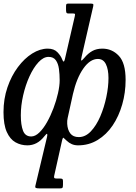

<svg xmlns="http://www.w3.org/2000/svg" viewBox="-20 -800 756 1070"><path d="M-0.5 -175Q-0.5 -249 21.5 -313.2Q43.5 -377.5 79.8 -426Q116 -474.5 159.5 -501.8Q203 -529 246 -529Q281 -529 300.2 -508.8Q319.5 -488.5 326.5 -469Q335.5 -444.5 341.5 -470L396.5 -708Q399.5 -720.5 397.2 -722.8Q395 -725 383.5 -725H360.5Q351.5 -725 349.8 -730.8Q348 -736.5 348 -746V-764Q348 -773 350 -776.5Q352 -780 361 -780H484Q496 -780 498.8 -777.5Q501.5 -775 499.5 -765L435 -484.5Q430.5 -465 433 -462.8Q435.5 -460.5 450 -477.5Q471 -503 494.8 -516Q518.5 -529 550.5 -529Q604.5 -529 642.2 -489Q680 -449 680 -355Q680 -284 661.2 -218.2Q642.5 -152.5 608 -101.2Q573.5 -50 524.5 -20Q475.5 10 415 10Q395.5 10 380 3.2Q364.5 -3.5 351.5 -16Q338.5 -27.5 334.2 -31.8Q330 -36 325 -13L282 179.5Q280 188 282.5 191.5Q285 195 296.5 195H315Q324 195 327.5 197.5Q331 200 331 209V229Q331 241.5 328.5 245.8Q326 250 314 250H203Q186 250 180.2 247.5Q174.5 245 177.5 234L242 -36.5Q245 -49.5 242.8 -53.5Q240.5 -57.5 228.5 -42Q207 -14.5 183.2 -2.2Q159.5 10 132.5 10Q96.5 10 66.2 -7Q36 -24 17.8 -64.5Q-0.5 -105 -0.5 -175ZM312.5 -352.5Q312.5 -386 308.5 -415.8Q304.5 -445.5 291.2 -464.2Q278 -483 250.5 -483Q222 -483 194.2 -453Q166.5 -423 144.2 -374.2Q122 -325.5 109 -268.5Q96 -211.5 96 -157.5Q96 -104 108.2 -71.8Q120.5 -39.5 154 -39.5Q176.5 -39.5 199.2 -61.5Q222 -83.5 242.2 -119.5Q262.5 -155.5 278.2 -197.5Q294 -239.5 303.2 -280.5Q312.5 -321.5 312.5 -352.5ZM354.5 -110Q356.5 -76.5 372 -56.2Q387.5 -36 419 -36Q456 -36 486.5 -68.2Q517 -100.5 538.8 -151.2Q560.5 -202 572.5 -258.8Q584.5 -315.5 584.5 -365Q584.5 -413 570.2 -442.2Q556 -471.5 525.5 -471.5Q482 -471.5 444.5 -418.2Q407 -365 386.5 -276L357 -142Q353.5 -128 354.5 -110Z"/></svg>

Font: Besley* Narrow
Style: Italic
Weight: 400
Width: 4
Italic angle: -13°
Designer: Owen Earl
Foundry: indestructible type*
Version: Version 3.000; ttfautohint (v1.8.3)